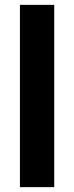

<svg xmlns="http://www.w3.org/2000/svg" viewBox="-20 -770 305 790"><path d="M203.1 -750V0H62V-750Z"/></svg>

Font: Vazirmatn RD UI
Style: Bold
Weight: 700
Designer: Saber Rastikerdar
Foundry: Saber Rastikerdar
Version: Version 33.003